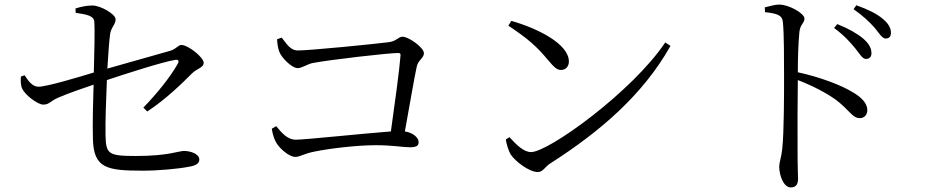

<svg xmlns="http://www.w3.org/2000/svg" viewBox="-20 -774 4040 837"><path d="M605 -305 622 -288C703 -341 774 -411 816 -453C839 -476 868 -479 868 -500C868 -524 800 -578 771 -578C756 -578 749 -560 720 -552L448 -475C452 -540 456 -596 460 -625C464 -655 484 -667 484 -690C484 -712 419 -750 383 -750C362 -750 336 -746 309 -737L310 -718C359 -711 389 -705 391 -680C394 -640 391 -540 389 -458C321 -437 183 -396 148 -396C123 -396 107 -416 87 -446L71 -440C70 -421 70 -401 77 -387C90 -359 145 -318 168 -318C196 -318 197 -332 233 -348C275 -366 340 -389 388 -405C386 -339 383 -240 385 -171C387 -39 447 -30 604 -30C670 -30 758 -38 803 -47C830 -51 849 -60 849 -78C849 -104 809 -116 782 -116C759 -116 713 -94 574 -94C452 -94 442 -102 440 -184C439 -243 442 -337 446 -425C536 -455 689 -504 744 -513C758 -515 762 -508 755 -496C724 -441 668 -370 605 -305Z M1267 -90C1289 -90 1302 -104 1355 -114C1414 -126 1533 -141 1618 -141C1693 -141 1736 -132 1766 -132C1794 -132 1805 -138 1805 -154C1805 -175 1779 -196 1745 -201C1766 -317 1787 -440 1797 -485C1803 -512 1828 -521 1828 -542C1828 -567 1761 -614 1735 -614C1716 -614 1709 -594 1674 -590C1612 -582 1330 -554 1279 -554C1244 -554 1228 -586 1208 -610L1188 -603C1188 -588 1192 -562 1197 -550C1205 -525 1251 -477 1278 -477C1296 -477 1319 -494 1342 -499C1413 -513 1673 -543 1716 -543C1724 -543 1727 -540 1726 -532C1722 -475 1701 -321 1684 -201C1574 -193 1309 -165 1270 -165C1231 -165 1206 -198 1184 -224L1165 -213C1166 -201 1173 -172 1182 -156C1195 -130 1239 -90 1267 -90Z M2325 -24C2347 -24 2358 -49 2378 -61C2597 -201 2783 -361 2903 -574L2880 -589C2738 -376 2372 -111 2295 -111C2263 -111 2231 -143 2201 -176L2185 -166C2187 -150 2196 -118 2206 -101C2226 -71 2286 -24 2325 -24ZM2425 -469C2446 -469 2460 -484 2460 -506C2460 -583 2322 -651 2209 -683L2196 -662C2284 -604 2322 -569 2370 -511C2396 -480 2409 -469 2425 -469Z M3755 -517C3770 -517 3779 -526 3779 -542C3779 -563 3769 -583 3744 -605C3718 -627 3680 -649 3630 -669L3616 -652C3660 -620 3686 -590 3707 -565C3728 -539 3739 -517 3755 -517ZM3841 -606C3855 -606 3864 -614 3864 -631C3864 -652 3853 -672 3827 -693C3802 -714 3764 -733 3713 -751L3701 -734C3745 -703 3769 -679 3792 -654C3813 -629 3825 -606 3841 -606ZM3728 -259C3750 -259 3761 -276 3761 -294C3761 -324 3735 -349 3704 -368C3649 -403 3554 -438 3458 -459C3458 -514 3460 -588 3465 -636C3469 -669 3487 -673 3487 -693C3487 -716 3419 -754 3377 -754C3358 -754 3339 -748 3314 -742L3315 -721C3367 -715 3390 -709 3393 -677C3398 -627 3398 -518 3398 -438C3398 -362 3398 -198 3390 -124C3386 -86 3377 -68 3377 -46C3377 -12 3395 43 3427 43C3449 43 3459 31 3459 5C3459 -12 3457 -42 3457 -86C3456 -192 3457 -355 3458 -425C3525 -399 3580 -370 3624 -339C3684 -293 3696 -259 3728 -259Z"/></svg>

Font: Source Han Serif CN
Style: Regular
Weight: 400
Designer: Ryoko NISHIZUKA 西塚涼子 (kana & ideographs); Frank Grießhammer (Latin, Greek & Cyrillic); Wenlong ZHANG 张文龙 (bopomofo); San
Foundry: Adobe
Version: Version 2.003;hotconv 1.1.1;makeotfexe 2.6.0